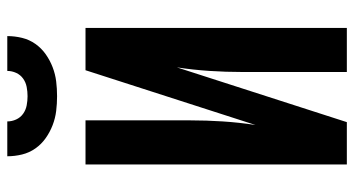

<svg xmlns="http://www.w3.org/2000/svg" viewBox="-248 -748 995 540"><g transform="rotate(-90 250.0 -477.5)"><path d="M58 0V-735H182V-441Q182 -395 179 -349Q176 -303 169 -257L323 -735H442V0H318V-294Q318 -340 321 -386Q324 -432 331 -478L177 0ZM250 -815Q229 -815 208.5 -817.5Q188 -820 168.5 -827.5Q149 -835 132 -847Q115 -859 103 -876Q91 -893 86 -913.5Q81 -934 81 -955H179Q179 -942 184.5 -930Q190 -918 200.5 -910.5Q211 -903 224 -900.5Q237 -898 250 -898Q263 -898 276 -900.5Q289 -903 299.5 -910.5Q310 -918 315.5 -930Q321 -942 321 -955H419Q419 -934 414 -913.5Q409 -893 397 -876Q385 -859 368 -847Q351 -835 331.5 -827.5Q312 -820 291.5 -817.5Q271 -815 250 -815Z"/></g></svg>

Font: Iosevka Term Curly Extrabold
Style: Regular
Weight: 800
Designer: Belleve Invis
Foundry: Belleve Invis
Version: Version 32.3.0